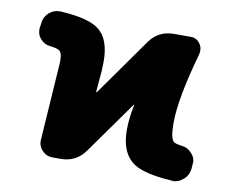

<svg xmlns="http://www.w3.org/2000/svg" viewBox="-65 -638 853 708"><g transform="rotate(10 361.5 -284.0)"><path d="M442.4 -500Q475.6 -546.9 533.2 -546.9H596.7Q618.2 -546.9 630.9 -529.3Q639.6 -517.6 639.6 -503.9Q639.6 -498 638.7 -491.2Q588.9 -314.5 588.9 -223.6Q588.9 -166 602.5 -154.3Q609.4 -148.4 633.8 -145.5Q657.2 -142.6 671.9 -125Q685.5 -110.4 685.5 -91.8Q685.5 -88.9 684.6 -85L683.6 -68.4Q680.7 -43 662.1 -27.3Q644.5 -11.7 623 -11.7Q621.1 -11.7 619.1 -12.7Q519.5 -18.6 477.5 -44.9Q423.8 -80.1 423.8 -167Q423.8 -213.9 434.6 -262.7Q435.5 -263.7 434.1 -264.2Q432.6 -264.6 432.6 -263.7L293 -67.4Q259.8 -20.5 202.1 -20.5H171.9Q148.4 -20.5 132.3 -37.6Q116.2 -54.7 118.2 -78.1L137.7 -370.1Q137.7 -376 137.7 -380.9Q137.7 -407.2 125 -415Q117.2 -419.9 93.8 -422.9Q70.3 -424.8 54.7 -442.4Q42 -457 42 -475.6Q42 -478.5 42 -482.4L44.9 -500Q46.9 -525.4 65.4 -541Q82 -555.7 104.5 -555.7Q106.4 -555.7 108.4 -555.7Q214.8 -549.8 253.9 -517.6Q295.9 -484.4 295.9 -400.4Q295.9 -384.8 294.9 -368.2L288.1 -287.1Q288.1 -286.1 289.1 -285.6Q290 -285.2 291 -286.1Z"/></g></svg>

Font: Gen Jyuu Gothic Heavy
Style: Bold
Weight: 900
Designer: [Source Han Sans]
Ryoko NISHIZUKA  (kana & ideographs); Paul D. Hunt (Latin, Greek & Cyrillic); Wenlong ZHANG  (bopomofo
Version: Version 1.002.20150607